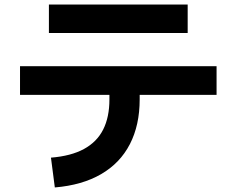

<svg xmlns="http://www.w3.org/2000/svg" viewBox="-20 -766 1040 844"><path d="M932 -475V-349H68V-475ZM221 58 204 -73Q292 -80 349 -111Q406 -142 433.5 -196.5Q461 -251 461 -329V-426H594V-329Q594 -216 551 -132.5Q508 -49 424.5 -0.5Q341 48 221 58ZM805 -746V-621H195V-746Z"/></svg>

Font: Murecho Thin SemiBold
Style: Regular
Weight: 600
Version: Version 1.010